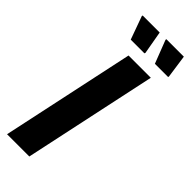

<svg xmlns="http://www.w3.org/2000/svg" viewBox="-284 -904 933 933"><g transform="rotate(45 183.0 -437.0)"><path d="M8 0 155 -688H308L161 0ZM202 -750H108L65 -869L66 -874H183L204 -755ZM365 -750H274L228 -869L229 -874H349L366 -755Z"/></g></svg>

Font: Saira SemiCondensed
Style: Bold Italic
Weight: 700
Width: 4
Italic angle: -12°
Designer: Hector Gatti with collaboration of the Omnibus-Type team
Foundry: Omnibus-Type
Version: Version 1.101